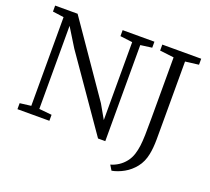

<svg xmlns="http://www.w3.org/2000/svg" viewBox="-149 -932 1413 1294"><g transform="rotate(20 558.0 -285.0)"><path d="M34.5 0V-43L114.5 -53V-689Q101.5 -691 88 -692.8Q74.5 -694.5 61.2 -696.5Q48 -698.5 34.5 -700V-743H195.5L549.5 -230L606.5 -130V-689L518.5 -700V-743H746.5V-700L664.5 -689V0H612.5L254.5 -515L172.5 -648V-52L263.5 -43V0ZM750 137Q779.5 129 806.2 111.5Q833 94 853.2 68.2Q873.5 42.5 884 9Q893 -19.5 897.2 -51.5Q901.5 -83.5 902.8 -131Q904 -178.5 904 -253V-688L803 -700V-743H1082V-700L986 -688V-275Q986 -192 985.8 -129.8Q985.5 -67.5 976 -21Q964.5 36.5 932.5 76.8Q900.5 117 857.8 141Q815 165 772 173Z"/></g></svg>

Font: Merriweather Light
Style: Regular
Weight: 300
Version: Version 2.100